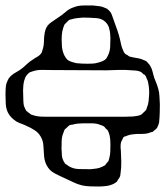

<svg xmlns="http://www.w3.org/2000/svg" viewBox="-55 -640 602 699"><path d="M524 -193Q523 -189 521 -184Q519 -179 517 -175Q516 -173 513.5 -171Q511 -169 509 -167Q507 -166 505 -164Q503 -162 501 -160Q498 -159 494.5 -158.5Q491 -158 488 -156Q474 -152 458.5 -152.5Q443 -153 429 -151Q416 -150 403 -144Q398 -144 396 -141Q393 -140 391 -133Q390 -131 388.5 -128.5Q387 -126 386 -123Q384 -116 384 -107.5Q384 -99 385 -92Q386 -72 386.5 -51Q387 -30 384 -10Q383 -6 383 -2.5Q383 1 381 4Q380 7 378 9.5Q376 12 374 15Q373 16 372.5 18Q372 20 370 22Q369 23 366 24.5Q363 26 361 28Q348 35 333 37Q318 39 303 39Q289 39 273.5 38.5Q258 38 244 35Q227 31 211 23Q195 15 179 8Q161 0 143 -9.5Q125 -19 115 -38Q107 -53 105.5 -72Q104 -91 103 -109.5Q102 -128 93 -143Q85 -157 71 -166Q57 -175 43 -181Q33 -186 23 -189.5Q13 -193 4 -198Q-5 -204 -13 -212Q-21 -220 -26 -230Q-33 -244 -34 -262Q-35 -280 -35 -295Q-35 -305 -34.5 -315.5Q-34 -326 -32 -335Q-28 -346 -23 -355Q-13 -368 2 -376Q17 -384 29 -394Q37 -401 45 -408.5Q53 -416 63 -422Q71 -428 81 -433.5Q91 -439 97 -449L100 -459Q105 -474 105 -490Q105 -506 108 -522Q109 -524 109.5 -527.5Q110 -531 111 -533Q117 -549 131 -558.5Q145 -568 158 -577Q172 -586 184.5 -597Q197 -608 212 -613Q229 -620 248 -620Q267 -620 284 -620Q295 -619 306.5 -617.5Q318 -616 328 -611Q330 -610 333 -609Q336 -608 337 -606Q348 -598 352.5 -585Q357 -572 361 -561Q367 -545 372.5 -529Q378 -513 382 -496Q384 -486 386.5 -475.5Q389 -465 394 -455Q396 -449 399 -446Q402 -442 408 -440Q413 -436 417 -434Q420 -433 423.5 -432.5Q427 -432 430 -431Q440 -429 449.5 -427.5Q459 -426 469 -421Q471 -420 474 -419Q477 -418 479 -416L486 -408Q488 -406 489.5 -404Q491 -402 492 -400Q498 -390 500.5 -379Q503 -368 506 -358Q510 -348 514 -338Q518 -328 521 -317Q525 -304 525.5 -289Q526 -274 527 -260Q527 -244 526.5 -227.5Q526 -211 524 -193ZM173 -456Q175 -447 179.5 -438Q184 -429 191 -422Q198 -417 206.5 -414.5Q215 -412 223 -410Q233 -409 243 -408.5Q253 -408 263 -408Q273 -408 282.5 -408.5Q292 -409 302 -412Q310 -414 318.5 -417.5Q327 -421 332 -427L337 -436Q345 -451 346 -468Q347 -485 347 -501Q346 -509 346 -516Q346 -523 344 -530Q342 -542 337 -550Q323 -572 296 -574Q269 -576 246 -576Q236 -575 226 -574Q216 -573 206 -570Q204 -569 200.5 -568.5Q197 -568 195 -566Q194 -565 192 -563Q190 -561 188 -559Q186 -557 184 -555Q182 -553 180 -551Q179 -549 178 -546Q177 -543 176 -541Q171 -527 170 -512Q169 -497 170 -482Q170 -476 170.5 -470Q171 -464 173 -456ZM30 -274Q30 -270 30.5 -265Q31 -260 32 -255Q33 -252 34.5 -249Q36 -246 37 -243Q38 -242 39 -240Q40 -238 41 -236Q42 -235 44 -234Q46 -233 47 -231Q50 -230 52.5 -227.5Q55 -225 58 -223Q61 -222 64.5 -221Q68 -220 71 -219Q82 -216 93 -215.5Q104 -215 114 -215H369Q385 -215 400 -215Q415 -215 430 -216Q438 -217 446.5 -218.5Q455 -220 461 -224Q463 -226 465 -228Q467 -230 469 -232Q471 -234 473 -235.5Q475 -237 476 -239Q478 -241 478.5 -244Q479 -247 480 -249Q485 -260 486 -272Q487 -284 488 -296Q488 -303 488 -309.5Q488 -316 487 -323Q486 -331 484.5 -339Q483 -347 479 -354Q477 -361 474 -365Q473 -367 471 -368Q469 -369 467 -370Q465 -372 462 -375Q459 -378 456 -379Q449 -382 440.5 -383Q432 -384 425 -384Q403 -386 379.5 -385.5Q356 -385 333 -384L135 -385Q118 -385 99 -385.5Q80 -386 63 -380Q61 -379 57 -378Q53 -377 51 -375Q48 -373 43.5 -367.5Q39 -362 37 -358Q36 -356 35 -352Q34 -348 33 -346Q29 -330 29 -311.5Q29 -293 30 -274ZM344 -147Q343 -151 341.5 -155.5Q340 -160 338 -164Q335 -169 330 -172Q326 -178 323 -180Q318 -183 311 -185Q297 -191 280 -191Q263 -191 248 -191Q238 -191 228 -190Q218 -189 208 -186Q202 -186 198 -184Q196 -183 193.5 -180.5Q191 -178 189 -176L181 -169Q179 -166 178 -162.5Q177 -159 176 -157Q170 -143 169.5 -127Q169 -111 169 -96Q170 -89 170 -80.5Q170 -72 172 -64Q176 -52 183 -43Q185 -42 188 -40.5Q191 -39 192 -37Q210 -25 232.5 -24.5Q255 -24 275 -24Q286 -25 296.5 -26.5Q307 -28 317 -33Q322 -35 327 -38Q329 -40 330.5 -42.5Q332 -45 333 -46Q335 -48 337 -50.5Q339 -53 340 -54L343 -65Q346 -76 346.5 -88Q347 -100 347 -112Q347 -120 346.5 -128.5Q346 -137 344 -147Z"/></svg>

Font: Rubik Vinyl
Style: Regular
Weight: 400
Designer: Hubert and Fischer, NaN
Foundry: Hubert and Fischer, NaN
Version: Version 2.200